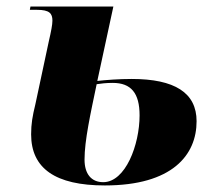

<svg xmlns="http://www.w3.org/2000/svg" viewBox="-20 -556 662 586"><path d="M300 10C506 10 580 -83 580 -186C580 -273 513 -315 382 -315C343 -315 304 -312 277 -309L326 -536H73L71 -526H93C131 -526 140 -515 140 -493C140 -481 136 -460 129 -430L88 -238C79 -201 75 -178 75 -146C75 -42 149 10 300 10ZM295 0C258 0 238 -26 238 -69C238 -127 256 -208 275 -299C288 -301 304 -303 324 -303C380 -303 406 -272 406 -204C406 -114 363 0 295 0Z"/></svg>

Font: Noto Serif Display ExtraBold
Style: Italic
Weight: 800
Italic angle: -12°
Designer: Monotype Design Team
Foundry: Monotype Imaging Inc.
Version: Version 2.009